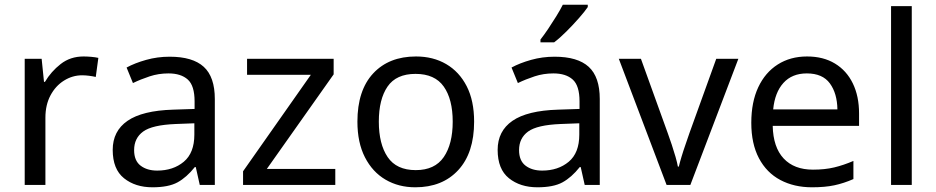

<svg xmlns="http://www.w3.org/2000/svg" viewBox="-20 -786 3980 816"><path d="M335 -546Q350 -546 367.5 -544.5Q385 -543 398 -540L387 -459Q374 -462 358.5 -464Q343 -466 329 -466Q288 -466 252 -443.5Q216 -421 194.5 -380.5Q173 -340 173 -286V0H85V-536H157L167 -438H171Q197 -482 238 -514Q279 -546 335 -546Z M701 -545Q799 -545 846 -502Q893 -459 893 -365V0H829L812 -76H808Q773 -32 734.5 -11Q696 10 628 10Q555 10 507 -28.5Q459 -67 459 -149Q459 -229 522 -272.5Q585 -316 716 -320L807 -323V-355Q807 -422 778 -448Q749 -474 696 -474Q654 -474 616 -461.5Q578 -449 545 -433L518 -499Q553 -518 601 -531.5Q649 -545 701 -545ZM727 -259Q627 -255 588.5 -227Q550 -199 550 -148Q550 -103 577.5 -82Q605 -61 648 -61Q716 -61 761 -98.5Q806 -136 806 -214V-262Z M1405 0H1013V-58L1301 -468H1030V-536H1398V-470L1114 -68H1405Z M1995 -269Q1995 -136 1927.5 -63Q1860 10 1745 10Q1674 10 1618.5 -22.5Q1563 -55 1531 -117.5Q1499 -180 1499 -269Q1499 -402 1566 -474Q1633 -546 1748 -546Q1821 -546 1876.5 -513.5Q1932 -481 1963.5 -419.5Q1995 -358 1995 -269ZM1590 -269Q1590 -174 1627.5 -118.5Q1665 -63 1747 -63Q1828 -63 1866 -118.5Q1904 -174 1904 -269Q1904 -364 1866 -418Q1828 -472 1746 -472Q1664 -472 1627 -418Q1590 -364 1590 -269Z M2337 -545Q2435 -545 2482 -502Q2529 -459 2529 -365V0H2465L2448 -76H2444Q2409 -32 2370.5 -11Q2332 10 2264 10Q2191 10 2143 -28.5Q2095 -67 2095 -149Q2095 -229 2158 -272.5Q2221 -316 2352 -320L2443 -323V-355Q2443 -422 2414 -448Q2385 -474 2332 -474Q2290 -474 2252 -461.5Q2214 -449 2181 -433L2154 -499Q2189 -518 2237 -531.5Q2285 -545 2337 -545ZM2363 -259Q2263 -255 2224.5 -227Q2186 -199 2186 -148Q2186 -103 2213.5 -82Q2241 -61 2284 -61Q2352 -61 2397 -98.5Q2442 -136 2442 -214V-262ZM2478 -756Q2466 -738 2441 -709.5Q2416 -681 2387.5 -652.5Q2359 -624 2335 -606H2277V-618Q2292 -637 2309.5 -663Q2327 -689 2344 -716.5Q2361 -744 2372 -766H2478Z M2813 0 2610 -536H2704L2818 -220Q2826 -198 2835 -171Q2844 -144 2851 -119.5Q2858 -95 2861 -78H2865Q2869 -95 2876.5 -120Q2884 -145 2893.5 -172Q2903 -199 2910 -220L3024 -536H3118L2914 0Z M3410 -546Q3479 -546 3528.5 -516Q3578 -486 3604.5 -431.5Q3631 -377 3631 -304V-251H3264Q3266 -160 3310.5 -112.5Q3355 -65 3435 -65Q3486 -65 3525.5 -74.5Q3565 -84 3607 -102V-25Q3566 -7 3526 1.5Q3486 10 3431 10Q3355 10 3296.5 -21Q3238 -52 3205.5 -113.5Q3173 -175 3173 -264Q3173 -352 3202.5 -415Q3232 -478 3285.5 -512Q3339 -546 3410 -546ZM3409 -474Q3346 -474 3309.5 -433.5Q3273 -393 3266 -321H3539Q3538 -389 3507 -431.5Q3476 -474 3409 -474Z M3855 0H3767V-760H3855Z"/></svg>

Font: Noto Sans Yi
Style: Regular
Weight: 400
Designer: Monotype Design Team
Foundry: Monotype Imaging Inc.
Version: Version 2.002; ttfautohint (v1.8.4.7-5d5b)